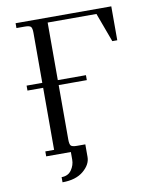

<svg xmlns="http://www.w3.org/2000/svg" viewBox="-92 -772 797 988"><g transform="rotate(-10 306.5 -278.0)"><path d="M58.1 -350.1V-376H140.1V-637.2Q140.1 -662.1 133.1 -669.4Q126 -676.8 101.1 -676.8H58.1V-702.1H558.1V-524.9H532.2L476.1 -676.8H221.2V-376H368.2V-350.1H221.2V-65.9Q221.2 -40.5 228.3 -33.2Q235.4 -25.9 259.8 -25.9H303.2V40Q303.2 79.6 263.4 112.8Q223.6 146 153.8 146V119.1Q188 119.1 205.6 94Q223.1 68.8 223.1 40V0H94.2V-25.9H140.1V-350.1Z"/></g></svg>

Font: Dihjauti S
Style: Regular
Weight: 400
Designer: T. Christopher White
Version: Version 3.0.0